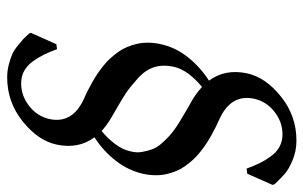

<svg xmlns="http://www.w3.org/2000/svg" viewBox="-180 -518 870 551"><g transform="rotate(90 255.5 -243.0)"><path d="M230 -387.2Q209 -370.1 192.4 -348.6Q176.3 -326.7 171.9 -305.2Q165.5 -274.9 173.3 -250Q181.2 -224.6 206.1 -202.4Q231 -180.2 247.3 -169.2Q263.7 -158.2 298.8 -138.2L319.8 -126Q339.4 -114.3 356.4 -99.1Q377.4 -116.2 393.8 -137.9Q410.2 -159.7 414.6 -181.2Q419.4 -198.7 416.5 -215.1Q413.6 -231.4 408.7 -244.6Q403.8 -257.8 392.8 -270.5Q381.8 -283.2 370.8 -293.2Q359.9 -303.2 345 -313.2Q330.1 -323.2 316.4 -331.1L288.1 -347.7L266.6 -359.9Q248.5 -370.6 230 -387.2ZM211.9 -407.2Q177.7 -453.6 190.9 -516.1Q202.1 -569.3 257.6 -613.8Q313 -658.2 383.8 -658.2Q414.1 -658.2 440.2 -647.2Q466.3 -636.2 478.8 -625.2Q491.2 -614.3 506.3 -598.6Q508.3 -596.2 509.3 -595.2L511.2 -589.8L479 -517.1L464.4 -515.1Q456.1 -537.6 448.5 -553Q440.9 -568.4 429.2 -584.7Q417.5 -601.1 401.6 -609.6Q385.7 -618.2 366.2 -618.2Q330.6 -618.2 301 -595Q271.5 -571.8 263.7 -536.1Q250 -470.2 322.8 -437Q335 -431.6 345.7 -426.3Q356.4 -420.9 369.6 -413.6Q382.8 -406.2 394 -398.7Q405.3 -391.1 417.2 -381.6Q429.2 -372.1 438.5 -361.8Q447.8 -351.6 456.5 -339.6Q465.3 -327.6 470.9 -314.2Q476.6 -300.8 480 -286.1Q483.4 -271.5 483.4 -254.4Q483.4 -237.3 479.5 -219.2Q470.2 -176.3 441.9 -139.9Q413.6 -103.5 374.5 -78.6Q408.7 -32.7 395.5 29.8Q384.3 83 328.9 127.4Q273.4 171.9 202.6 171.9Q183.1 171.9 164.8 167Q146.5 162.1 135.3 157Q124 151.9 110.1 140.4Q96.2 128.9 91.8 125L76.7 108.9L74.7 104L107.4 30.8L121.6 28.8Q129.9 51.3 137.5 66.7Q145 82 156.7 98.4Q168.5 114.7 184.3 123.3Q200.2 131.8 219.7 131.8Q255.4 131.8 284.9 108.6Q314.5 85.4 322.3 49.8Q335.9 -16.1 263.2 -48.8Q248.5 -55.2 240.2 -59.6Q229.5 -64.9 216.3 -72.3Q203.1 -79.6 191.9 -87.4Q180.7 -95.2 168.9 -104.5Q157.2 -113.8 147.7 -124.3Q138.2 -134.8 129.6 -146.7Q121.1 -158.7 115.5 -172.1Q109.9 -185.5 106.4 -200.2Q103 -214.8 103 -231.9Q103 -249 106.9 -267.1Q115.7 -310.1 144.3 -346.2Q172.9 -382.3 211.9 -407.2Z"/></g></svg>

Font: Linux Biolinum G
Style: Italic
Weight: 400
Italic angle: -12°
Designer: Philipp H. Poll
Foundry: Philipp H. Poll
Version: Version 0.5.1